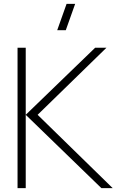

<svg xmlns="http://www.w3.org/2000/svg" viewBox="-20 -965 598 985"><path d="M70 0V-720H112V-376L468 -720H526L173 -376L558 0H500L112 -376V0ZM317.5 -810H273.5L321.5 -945H365.5Z"/></svg>

Font: Manrope ExtraLight
Style: Regular
Weight: 200
Designer: Mikhail Sharanda
Foundry: Mikhail Sharanda
Version: Version 4.505